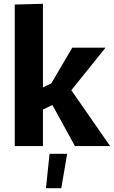

<svg xmlns="http://www.w3.org/2000/svg" viewBox="-20 -772 602 1015"><path d="M58 -748 207 -752V-310L251 -331L362 -520H538L357 -295L562 0H376L257 -217L207 -193V0H58ZM242 41H335L304 223H223Z"/></svg>

Font: Murecho SemiBold
Style: Regular
Weight: 600
Designer: Neil Summerour
Foundry: Positype
Version: Version 1.010; ttfautohint (v1.8.3)